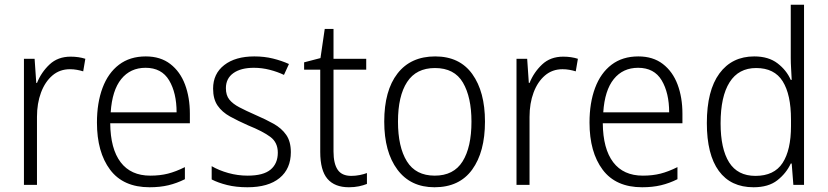

<svg xmlns="http://www.w3.org/2000/svg" viewBox="-20 -780 3492 810"><path d="M278 -541Q312 -541 340 -532L331 -479Q318 -483 304 -485.5Q290 -488 275 -488Q232 -488 201 -461.5Q170 -435 153 -389.5Q136 -344 136 -287V0H81V-532H126L133 -430H136Q154 -475 189 -508Q224 -541 278 -541Z M595 -542Q657 -542 698.5 -510Q740 -478 760.5 -423.5Q781 -369 781 -300V-260H445Q446 -152 489 -95.5Q532 -39 614 -39Q655 -39 688.5 -47.5Q722 -56 760 -75V-24Q726 -7 690.5 1.5Q655 10 611 10Q500 10 444.5 -64Q389 -138 389 -263Q389 -346 412.5 -409Q436 -472 482 -507Q528 -542 595 -542ZM594 -494Q530 -494 491.5 -446.5Q453 -399 447 -306H725Q725 -388 693.5 -441Q662 -494 594 -494Z M1207 -138Q1207 -68 1159.5 -29Q1112 10 1024 10Q976 10 938 0.5Q900 -9 873 -23V-79Q904 -61 943.5 -50Q983 -39 1025 -39Q1091 -39 1121.5 -64.5Q1152 -90 1152 -136Q1152 -179 1120.5 -202.5Q1089 -226 1027 -251Q984 -270 950.5 -288.5Q917 -307 898 -334.5Q879 -362 879 -406Q879 -469 926 -505.5Q973 -542 1053 -542Q1095 -542 1131.5 -533Q1168 -524 1199 -510L1178 -464Q1151 -477 1118 -485.5Q1085 -494 1051 -494Q996 -494 964.5 -471.5Q933 -449 933 -408Q933 -378 947.5 -360Q962 -342 989.5 -327.5Q1017 -313 1058 -295Q1100 -277 1134 -258Q1168 -239 1187.5 -211Q1207 -183 1207 -138Z M1462 -38Q1480 -38 1497.5 -41.5Q1515 -45 1528 -50V-4Q1513 2 1494 6Q1475 10 1452 10Q1392 10 1361.5 -25.5Q1331 -61 1331 -139V-486H1263V-517L1332 -535L1350 -658H1387V-532H1525V-486H1387V-141Q1387 -90 1404.5 -64Q1422 -38 1462 -38Z M2026 -267Q2026 -139 1972 -64.5Q1918 10 1813 10Q1712 10 1656.5 -64.5Q1601 -139 1601 -267Q1601 -398 1657 -470Q1713 -542 1816 -542Q1919 -542 1972.5 -467.5Q2026 -393 2026 -267ZM1659 -267Q1659 -160 1696.5 -99.5Q1734 -39 1814 -39Q1894 -39 1931.5 -99Q1969 -159 1969 -267Q1969 -370 1933 -431.5Q1897 -493 1815 -493Q1736 -493 1697.5 -434Q1659 -375 1659 -267Z M2356 -541Q2390 -541 2418 -532L2409 -479Q2396 -483 2382 -485.5Q2368 -488 2353 -488Q2310 -488 2279 -461.5Q2248 -435 2231 -389.5Q2214 -344 2214 -287V0H2159V-532H2204L2211 -430H2214Q2232 -475 2267 -508Q2302 -541 2356 -541Z M2673 -542Q2735 -542 2776.5 -510Q2818 -478 2838.5 -423.5Q2859 -369 2859 -300V-260H2523Q2524 -152 2567 -95.5Q2610 -39 2692 -39Q2733 -39 2766.5 -47.5Q2800 -56 2838 -75V-24Q2804 -7 2768.5 1.5Q2733 10 2689 10Q2578 10 2522.5 -64Q2467 -138 2467 -263Q2467 -346 2490.5 -409Q2514 -472 2560 -507Q2606 -542 2673 -542ZM2672 -494Q2608 -494 2569.5 -446.5Q2531 -399 2525 -306H2803Q2803 -388 2771.5 -441Q2740 -494 2672 -494Z M3159 10Q3063 10 3012.5 -59Q2962 -128 2962 -261Q2962 -398 3015 -470Q3068 -542 3162 -542Q3222 -542 3260 -513Q3298 -484 3316 -443H3320Q3319 -466 3317.5 -490.5Q3316 -515 3316 -535V-760H3372V0H3327L3320 -90H3316Q3297 -49 3259.5 -19.5Q3222 10 3159 10ZM3167 -38Q3246 -38 3281.5 -92.5Q3317 -147 3317 -248V-276Q3317 -381 3282 -437Q3247 -493 3170 -493Q3096 -493 3058 -433Q3020 -373 3020 -260Q3020 -152 3056 -95Q3092 -38 3167 -38Z"/></svg>

Font: Noto Sans Gurmukhi SemiCondensed Light
Style: Regular
Weight: 300
Width: 4
Designer: Jelle Bosma - Monotype Design Team
Foundry: Monotype Imaging Inc.
Version: Version 2.004; ttfautohint (v1.8.4.7-5d5b)